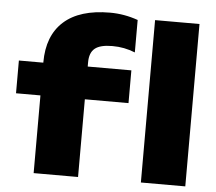

<svg xmlns="http://www.w3.org/2000/svg" viewBox="-54 -847 1020 907"><g transform="rotate(5 456.0 -393.5)"><path d="M348.6 -543.8V0H138V-525.2Q138 -652.1 213 -719.4Q288 -786.6 431.6 -786.6Q499.5 -786.6 564.5 -763.5V-609.6Q538.5 -620 512.1 -625.2Q485.7 -630.4 456.6 -630.4Q399 -630.4 373.8 -610Q348.6 -589.6 348.6 -543.8ZM22.2 -523.8H555.6V-368.5H22.2ZM857.1 -770V0H646.5V-770Z"/></g></svg>

Font: Unbounded Variable
Style: Regular
Weight: 400
Designer: Luke Prowse, Jean-Baptiste Morizot, Fátima Lázaro, Florian Runge
Foundry: NaN
Version: Version 1.600;FEAKit 1.0